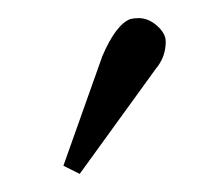

<svg xmlns="http://www.w3.org/2000/svg" viewBox="-20 -257 232 212"><path d="M133 -237Q144 -237 153.5 -228.5Q163 -220 163 -211Q163 -194 152 -181L68 -65L50 -74L93 -195Q108 -230 124 -236Q128 -237 133 -237Z"/></svg>

Font: Libertinus Keyboard
Style: Regular
Weight: 700
Designer: Philipp H. Poll
Foundry: Khaled Hosny
Version: Version 6.7